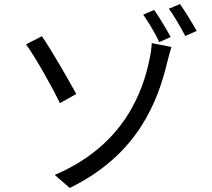

<svg xmlns="http://www.w3.org/2000/svg" viewBox="-20 -874 1040 944"><path d="M249 -14 323 50C655 -112 755 -370 803 -571C806 -584 815 -618 823 -643L726 -662C726 -644 721 -608 715 -582C684 -431 594 -160 249 -14ZM108 -656C156 -590 238 -443 275 -367L355 -412C319 -478 231 -631 186 -696L108 -656ZM738 -825 684 -802C709 -767 744 -709 763 -667L819 -692C799 -730 762 -791 738 -825ZM865 -854 810 -831C837 -796 869 -738 891 -697L947 -722C926 -760 889 -820 865 -854Z"/></svg>

Font: Noto Sans CJK JP Regular
Style: Regular
Weight: 400
Designer: Ryoko NISHIZUKA (kana & ideographs); Paul D. Hunt (Latin, Greek & Cyrillic); Wenlong ZHANG (bopomofo); Sandoll Communica
Foundry: Adobe Systems Incorporated
Version: Version 1.001;PS 1.001;hotconv 1.0.78;makeotf.lib2.5.61930